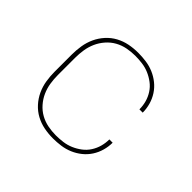

<svg xmlns="http://www.w3.org/2000/svg" viewBox="-133 -698 867 867"><g transform="rotate(45 300.0 -265.0)"><path d="M298 8Q269 8 241 2.5Q213 -3 188 -16.5Q163 -30 143.5 -51.5Q124 -73 112 -99Q100 -125 95.5 -153.5Q91 -182 91 -210V-320Q91 -348 95.5 -376.5Q100 -405 112 -431Q124 -457 143.5 -478.5Q163 -500 188 -513.5Q213 -527 241 -532.5Q269 -538 298 -538Q323 -538 348.5 -534.5Q374 -531 397.5 -521Q421 -511 441 -495Q461 -479 475 -457.5Q489 -436 496 -411Q503 -386 503 -361H482Q482 -384 476 -406Q470 -428 457.5 -447.5Q445 -467 426.5 -481Q408 -495 387 -504Q366 -513 343 -516Q320 -519 298 -519Q272 -519 246.5 -514Q221 -509 198.5 -496.5Q176 -484 158.5 -464Q141 -444 130.5 -420.5Q120 -397 116 -371.5Q112 -346 112 -320V-210Q112 -184 116 -158.5Q120 -133 130.5 -109.5Q141 -86 158.5 -66Q176 -46 198.5 -33.5Q221 -21 246.5 -16Q272 -11 298 -11Q320 -11 343 -14Q366 -17 387 -26Q408 -35 426.5 -49Q445 -63 457.5 -82.5Q470 -102 476 -124Q482 -146 482 -169H503Q503 -144 496 -119Q489 -94 475 -72.5Q461 -51 441 -35Q421 -19 397.5 -9Q374 1 348.5 4.5Q323 8 298 8Z"/></g></svg>

Font: Iosevka Curly Thin Extended
Style: Regular
Weight: 100
Width: 7
Monospace: yes
Designer: Belleve Invis
Foundry: Belleve Invis
Version: Version 11.1.0; ttfautohint (v1.8.3)